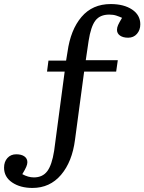

<svg xmlns="http://www.w3.org/2000/svg" viewBox="-78 -734 712 947"><path d="M82 193Q22 193 -18 166Q-58 139 -58 93Q-58 64 -41.5 45.5Q-25 27 2 27Q28 27 42.5 37.5Q57 48 57 66Q57 76 51.5 89Q46 102 32 125Q61 141 89 141Q132 141 155 110.5Q178 80 189 10L241 -381H154L161 -435H248L255 -478Q270 -587 324 -650.5Q378 -714 468 -714Q533 -714 573.5 -687Q614 -660 614 -614Q614 -586 597.5 -567Q581 -548 554 -548Q529 -548 514 -558.5Q499 -569 499 -587Q499 -598 504.5 -610.5Q510 -623 524 -646Q511 -652 496 -657Q481 -662 461 -662Q415 -662 392.5 -632.5Q370 -603 359 -532L345 -437H503L495 -381H337L292 -45Q278 64 223 128.5Q168 193 82 193Z"/></svg>

Font: Literata 7pt
Style: Regular
Weight: 400
Designer: Latin by Veronika Burian and Jose Scaglione. Greek by Irene Vlachou. Cyrillic by Vera Evstafieva.
Foundry: TypeTogether
Version: Version 3.002